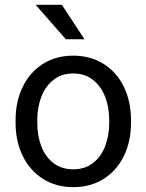

<svg xmlns="http://www.w3.org/2000/svg" viewBox="-20 -770 610 800"><path d="M237.8 -750 332 -606.4H254.4L128.4 -750ZM44.9 -269.5Q44.9 -346.2 74.2 -407.2Q103.5 -468.3 158 -503.2Q212.4 -538.1 284.7 -538.1Q356.9 -538.1 411.4 -503.9Q465.8 -469.7 495.4 -409.7Q524.9 -349.6 525.9 -274.4V-258.3Q525.9 -181.6 496.6 -120.8Q467.3 -60.1 412.6 -25.1Q357.9 9.8 285.6 9.8Q212.9 9.8 158.4 -25.1Q104 -60.1 74.5 -120.8Q44.9 -181.6 44.9 -258.3ZM135.3 -258.3Q135.3 -204.6 152.1 -160.4Q168.9 -116.2 202.9 -90.3Q236.8 -64.5 285.6 -64.5Q333 -64.5 366.7 -90.1Q400.4 -115.7 417.5 -159.4Q434.6 -203.1 435.1 -256.8V-269.5Q435.1 -322.8 418 -366.9Q400.9 -411.1 366.9 -437.5Q333 -463.9 284.7 -463.9Q236.8 -463.9 203.1 -437.5Q169.4 -411.1 152.3 -366.9Q135.3 -322.8 135.3 -269.5Z"/></svg>

Font: Mardoto
Style: Regular
Weight: 400
Designer: Christian Robertson, Vahan Hovhannisyan
Foundry: Google
Version: Version 1.000